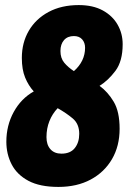

<svg xmlns="http://www.w3.org/2000/svg" viewBox="-20 -728 510 756"><path d="M210 8Q137 8 92 -16Q47 -40 26 -80.5Q5 -121 5 -170Q5 -234 34 -287Q63 -340 113 -368Q92 -391 79 -422.5Q66 -454 66 -500Q66 -560 93.5 -607Q121 -654 171.5 -681Q222 -708 290 -708Q346 -708 384.5 -687Q423 -666 443 -631Q463 -596 463 -554Q463 -487 434.5 -449Q406 -411 372 -390Q405 -366 428 -327Q451 -288 451 -221Q451 -153 421 -101.5Q391 -50 337 -21Q283 8 210 8ZM218 -527Q218 -499 233 -481Q248 -463 271 -448Q315 -487 315 -540Q315 -560 303.5 -573Q292 -586 271 -586Q246 -586 232 -570Q218 -554 218 -527ZM163 -188Q163 -158 178.5 -140.5Q194 -123 222 -123Q257 -123 274.5 -145Q292 -167 292 -201Q292 -240 266.5 -261.5Q241 -283 207 -302Q186 -280 174.5 -251Q163 -222 163 -188Z"/></svg>

Font: Asap Condensed Condensed ExtraBold
Style: Italic
Weight: 800
Width: 3
Italic angle: -6°
Designer: Pablo Cosgaya
Foundry: Omnibus-Type
Version: Version 3.001; ttfautohint (v1.8.4.7-5d5b)